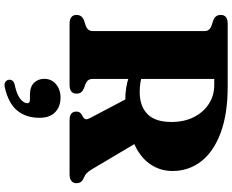

<svg xmlns="http://www.w3.org/2000/svg" viewBox="-109 -631 1028 850"><g transform="rotate(90 405.0 -206.0)"><path d="M737 -455.5Q737 -409.5 715.5 -371Q694 -332.5 654.2 -306.2Q614.5 -280 559 -270Q534 -265.5 513.5 -260Q493 -254.5 472.2 -250.5Q451.5 -246.5 425 -246.5Q394 -246.5 367.8 -250.8Q341.5 -255 319.8 -263Q298 -271 280.5 -281.5L282 -339.5Q295.5 -329.5 311.2 -323Q327 -316.5 345.8 -313.5Q364.5 -310.5 387.5 -310.5Q450 -310.5 485 -344.8Q520 -379 520 -451Q520 -506.5 499 -549Q478 -591.5 440.8 -616Q403.5 -640.5 355.5 -640.5H329.5V-103Q329.5 -90.5 334.5 -83.2Q339.5 -76 350.5 -71L370 -64Q384.5 -57.5 389.5 -50Q394.5 -42.5 394.5 -30.5Q394.5 0 355.5 0H85Q65 0 55.5 -8.2Q46 -16.5 46 -30.5Q46 -55 70.5 -64L92 -71Q105 -75.5 111.2 -83Q117.5 -90.5 117.5 -103V-597.5Q117.5 -609.5 111.2 -617Q105 -624.5 92 -629L70.5 -636Q46 -645 46 -669.5Q46 -684 55.5 -692Q65 -700 85 -700H363.5Q484 -700 567.5 -669Q651 -638 694 -583Q737 -528 737 -455.5ZM407 -272 613 -295 729 -99.5Q738 -84.5 746 -76.5Q754 -68.5 766.5 -63.5Q779.5 -58 785.2 -50.2Q791 -42.5 791 -30.5Q791 -16.5 781.2 -8.2Q771.5 0 751.5 0H511.5Q474 0 474 -30.5Q474 -38 477.2 -43.8Q480.5 -49.5 488.5 -54.5L497 -59Q506.5 -65 507.8 -71.8Q509 -78.5 502.5 -91ZM400.5 175.5Q364.5 175.5 346.8 157.5Q329 139.5 329 112Q329 80 352.8 60Q376.5 40 412 40Q452 40 476.8 63.8Q501.5 87.5 501.5 133Q501.5 192.5 470 231.2Q438.5 270 368 286.5Q353.5 290 344.8 285.2Q336 280.5 333.5 271Q331.5 261.5 336.5 253.8Q341.5 246 355 243Q385.5 236.5 403.2 227.2Q421 218 429 207Q437 196 437 187Q437 175.5 421.5 175.5Z"/></g></svg>

Font: Fraunces ExtraBold
Style: Regular
Weight: 800
Version: Version 1.000;[b76b70a41]